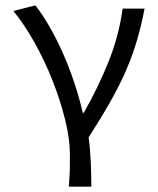

<svg xmlns="http://www.w3.org/2000/svg" viewBox="-20 -518 590 717"><path d="M321 179Q321 137 319 88Q317 39 311 -5Q359 -80 393.5 -141Q428 -202 452 -258Q476 -314 492 -369Q508 -424 520 -486H438Q424 -384 385.5 -288Q347 -192 293 -97H289Q276 -154 256.5 -212Q237 -270 213.5 -322.5Q190 -375 164 -420Q138 -465 112 -498L30 -477Q71 -427 109 -359Q147 -291 176 -217.5Q205 -144 223 -72Q241 0 241 58Q241 78 241 93.5Q241 109 240.5 122.5Q240 136 239 149.5Q238 163 237 179Z"/></svg>

Font: Codetta
Style: Regular
Weight: 400
Italic angle: -11°
Designer: Ulrich Proeller
Foundry: PROSA GmbH
Version: Version 2.00;September 29, 2018;FontCreator 11.5.0.2427 64-b